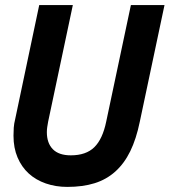

<svg xmlns="http://www.w3.org/2000/svg" viewBox="-20 -720 666 754"><path d="M626 -700 529 -242Q515 -174 491.5 -126Q468 -78 433 -46.5Q398 -15 351.5 -0.5Q305 14 244 14Q199 14 160 0.5Q121 -13 93 -38.5Q65 -64 49 -101.5Q33 -139 33 -187Q33 -203 34 -218.5Q35 -234 40 -254L134 -700H266L169 -242Q167 -231 165.5 -221Q164 -211 164 -201Q164 -158 187.5 -134Q211 -110 258 -110Q318 -110 350.5 -142Q383 -174 397 -242L494 -700Z"/></svg>

Font: Space Mono
Style: Bold Italic
Weight: 700
Italic angle: -12°
Monospace: yes
Designer: Colophon Foundry / Benjamin Critton
Foundry: Colophon Foundry
Version: Version 1.000;PS 1.000;hotconv 1.0.81;makeotf.lib2.5.63406